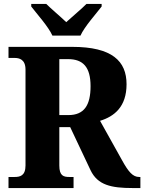

<svg xmlns="http://www.w3.org/2000/svg" viewBox="-20 -951 730 971"><path d="M245 -771H387C407 -816 465 -880 494 -918V-931H417C395 -908 344 -866 315 -839C287 -866 237 -908 214 -931H138V-918C167 -880 225 -816 245 -771ZM23 0H352V-56H331C301 -56 280 -62 280 -114V-308H335L438 -90C474 -15 542 0 651 0H690V-56H684C652 -56 630 -81 597 -141L486 -340C558 -362 620 -411 620 -525C620 -642 547 -714 345 -714H23V-658H54C77 -658 109 -651 109 -599V-114C109 -62 81 -56 54 -56H23ZM326 -369H280V-652H324C400 -652 438 -612 438 -515C438 -418 405 -369 326 -369Z"/></svg>

Font: Noto Serif Lao SemiCondensed ExtraBold
Style: Regular
Weight: 800
Width: 4
Designer: Monotype Design Team
Foundry: Monotype Imaging Inc.
Version: Version 2.003